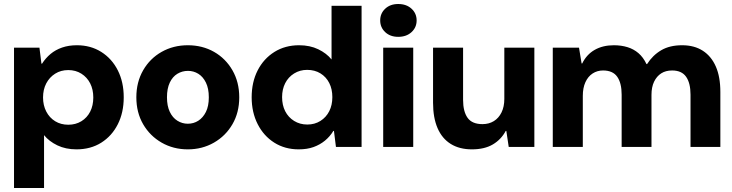

<svg xmlns="http://www.w3.org/2000/svg" viewBox="-20 -734 3658 959"><path d="M50 205V-496H177L187 -416H190Q208 -444 232.5 -464.5Q257 -485 290 -496.5Q323 -508 364 -508Q433 -508 486 -474.5Q539 -441 568.5 -382.5Q598 -324 598 -248Q598 -172 568.5 -113.5Q539 -55 486 -21.5Q433 12 362 12Q308 12 266.5 -8Q225 -28 200 -59V205ZM321 -111Q358 -111 386.5 -128.5Q415 -146 430.5 -176.5Q446 -207 446 -247Q446 -287 430.5 -317.5Q415 -348 386.5 -366Q358 -384 321 -384Q284 -384 255.5 -366Q227 -348 211 -317.5Q195 -287 195 -247Q195 -208 211 -177Q227 -146 255.5 -128.5Q284 -111 321 -111Z M918 12Q846 12 787.5 -21.5Q729 -55 695 -113.5Q661 -172 661 -248Q661 -324 695 -383Q729 -442 787.5 -475Q846 -508 918 -508Q991 -508 1049 -475Q1107 -442 1141 -383Q1175 -324 1175 -248Q1175 -172 1141 -113.5Q1107 -55 1048.5 -21.5Q990 12 918 12ZM918 -116Q947 -116 970.5 -131Q994 -146 1008.5 -175Q1023 -204 1023 -248Q1023 -292 1008.5 -321.5Q994 -351 970.5 -365.5Q947 -380 919 -380Q890 -380 866 -365.5Q842 -351 828 -321.5Q814 -292 814 -248Q814 -205 828 -175.5Q842 -146 866 -131Q890 -116 918 -116Z M1472 12Q1403 12 1350 -21.5Q1297 -55 1267 -114Q1237 -173 1237 -248Q1237 -324 1267 -382.5Q1297 -441 1350.5 -474.5Q1404 -508 1474 -508Q1528 -508 1569.5 -488Q1611 -468 1636 -437V-705H1786V0H1658L1648 -80H1645Q1628 -52 1603 -31.5Q1578 -11 1546 0.5Q1514 12 1472 12ZM1515 -112Q1552 -112 1580.5 -130Q1609 -148 1624.5 -178.5Q1640 -209 1640 -249Q1640 -289 1624.5 -319.5Q1609 -350 1580.5 -367.5Q1552 -385 1514 -385Q1478 -385 1449 -367Q1420 -349 1404.5 -318.5Q1389 -288 1389 -249Q1389 -209 1404.5 -178.5Q1420 -148 1449 -130Q1478 -112 1515 -112Z M1894 0V-496H2044V0ZM1969 -550Q1929 -550 1904 -573.5Q1879 -597 1879 -632Q1879 -667 1904 -690.5Q1929 -714 1969 -714Q2010 -714 2035.5 -690.5Q2061 -667 2061 -632Q2061 -597 2035.5 -573.5Q2010 -550 1969 -550Z M2337 12Q2275 12 2231.5 -15Q2188 -42 2165.5 -94Q2143 -146 2143 -221V-496H2293V-235Q2293 -177 2315.5 -145.5Q2338 -114 2390 -114Q2422 -114 2446.5 -129Q2471 -144 2485 -172.5Q2499 -201 2499 -240V-496H2649V0H2521L2509 -80H2506Q2483 -37 2441.5 -12.5Q2400 12 2337 12Z M2741 0V-496H2872L2885 -417H2888Q2910 -462 2950.5 -485Q2991 -508 3046 -508Q3083 -508 3114 -498.5Q3145 -489 3169 -468.5Q3193 -448 3209 -414H3212Q3240 -458 3282.5 -483Q3325 -508 3387 -508Q3448 -508 3490.5 -480.5Q3533 -453 3555.5 -401.5Q3578 -350 3578 -275V0H3429V-261Q3429 -319 3407 -350.5Q3385 -382 3337 -382Q3305 -382 3282.5 -367.5Q3260 -353 3247 -326Q3234 -299 3234 -260V0H3085V-261Q3085 -319 3063 -350.5Q3041 -382 2992 -382Q2963 -382 2940 -367Q2917 -352 2904 -323.5Q2891 -295 2891 -255V0Z"/></svg>

Font: DM Sans 36pt Black
Style: Regular
Weight: 900
Designer: Colophon Foundry, Jonny Pinhorn
Foundry: Colophon Foundry
Version: Version 4.004;gftools[0.9.30]